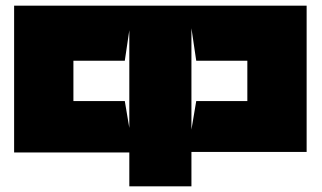

<svg xmlns="http://www.w3.org/2000/svg" viewBox="-20 -660 1140 680"><path d="M1066 -122V-640H240H30V-120H438V0H658V-122ZM658 -201V-560L675 -445H856V-302H675ZM422 -445 438 -553V-207L422 -302H240V-445Z"/></svg>

Font: Banana Brick
Style: Regular
Weight: 400
Designer: artmaker
Foundry: artmaker
Version: Version 4.000 2011 initial release